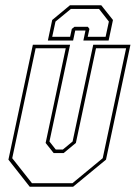

<svg xmlns="http://www.w3.org/2000/svg" viewBox="-20 -710 516 730"><path d="M93 0 12 -103 105 -540H246.5L168 -172L192 -141.5H219L256 -172L334.5 -540H476L383 -103L258 0ZM101.5 -13.5H255.5L370.5 -108.5L459.5 -526.5H345L268.5 -166.5L222 -128H184L153.5 -166.5L230 -526.5H115.5L26.5 -108.5ZM365 -690 409.5 -634 393 -556H297L305 -594H266L258 -556H162L178.5 -634L246 -690ZM356.5 -676H249.5L191 -628L178.5 -570H246.5L253 -600L263 -608H314L320 -600L313.5 -570H381.5L394 -628Z"/></svg>

Font: Tourney Condensed Thin
Style: Italic
Weight: 100
Width: 3
Italic angle: -12°
Designer: Tyler Finck
Foundry: Etcetera Type Co
Version: Version 1.010; ttfautohint (v1.8.3)